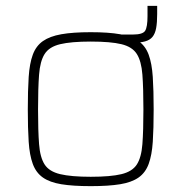

<svg xmlns="http://www.w3.org/2000/svg" viewBox="-20 -628 620 656"><path d="M375 -482V-510H434Q468 -510 476 -523Q484 -536 484 -573V-608H517V-580Q517 -551 513.5 -532Q510 -513 501 -502Q492 -491 475.5 -486.5Q459 -482 434 -482ZM290 8Q229 8 189.5 1.5Q150 -5 126.5 -21.5Q103 -38 92 -68Q81 -98 78 -143.5Q75 -189 75 -254Q75 -319 78 -365Q81 -411 92 -441Q103 -471 126.5 -487.5Q150 -504 189.5 -511Q229 -518 290 -518Q351 -518 390.5 -511Q430 -504 453.5 -487.5Q477 -471 488 -441Q499 -411 502 -365Q505 -319 505 -254Q505 -189 502 -143.5Q499 -98 488 -68Q477 -38 453.5 -21.5Q430 -5 390.5 1.5Q351 8 290 8ZM290 -24Q358 -24 395 -33Q432 -42 447.5 -66Q463 -90 466.5 -135.5Q470 -181 470 -254Q470 -327 466.5 -373Q463 -419 447.5 -443.5Q432 -468 395 -477Q358 -486 290 -486Q223 -486 185.5 -477Q148 -468 132.5 -443.5Q117 -419 113.5 -373Q110 -327 110 -254Q110 -181 113.5 -135.5Q117 -90 132.5 -66Q148 -42 185.5 -33Q223 -24 290 -24Z"/></svg>

Font: Saira Thin Thin
Style: Regular
Weight: 250
Version: Version 1.101